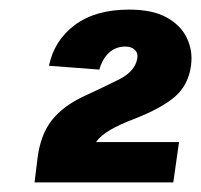

<svg xmlns="http://www.w3.org/2000/svg" viewBox="-20 -732 419 400"><path d="M52 -352 58 -401Q64 -451 88 -481.5Q112 -512 158 -533Q195 -550 228 -566.5Q261 -583 266 -610Q268 -621 261 -628Q254 -635 241 -635Q221 -635 207 -622Q193 -609 187 -587L82 -595Q93 -648 136 -680Q179 -712 249 -712Q298 -712 327.5 -695.5Q357 -679 369.5 -652.5Q382 -626 378 -596Q373 -556 345.5 -531.5Q318 -507 259 -484Q230 -473 210 -461.5Q190 -450 180 -436H353L341 -352Z"/></svg>

Font: Host Grotesk Black
Style: Italic
Weight: 900
Italic angle: -8°
Designer: Doğukan Karapınar based on Poppins by Indian Type Foundry, Jonny Pinhorn
Foundry: Element Type
Version: Version 1.000; ttfautohint (v1.8.4.7-5d5b);gftools[0.9.33]